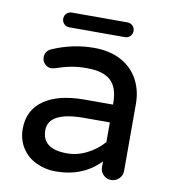

<svg xmlns="http://www.w3.org/2000/svg" viewBox="-75 -700 699 777"><g transform="rotate(10 274.5 -311.5)"><path d="M127.9 -603.5Q127.9 -616.2 136.7 -625Q145.5 -633.8 158.2 -633.8H386.7Q399.4 -633.8 408.2 -625Q417 -616.2 417 -603.5Q417 -590.8 408.2 -582Q399.4 -573.2 386.7 -573.2H158.2Q145.5 -573.2 136.7 -582Q127.9 -590.8 127.9 -603.5ZM125 -6.8Q86.9 -24.4 65.4 -58.6Q43.9 -92.8 43.9 -136.7Q43.9 -212.9 103 -254.4Q162.1 -295.9 269.5 -295.9H386.7V-302.7Q386.7 -365.2 356 -394Q325.2 -422.9 256.8 -422.9Q221.7 -422.9 193.4 -417.5Q165 -412.1 127 -399.4L114.3 -397.5Q99.6 -397.5 88.4 -408.7Q77.1 -419.9 77.1 -435.5Q77.1 -462.9 103.5 -473.6Q185.5 -508.8 272.5 -508.8Q339.8 -508.8 387.7 -481.4Q432.6 -455.1 455.1 -411.6Q477.5 -368.2 477.5 -315.4V-39.1Q477.5 -20.5 463.9 -7.3Q450.2 5.9 431.6 5.9Q413.1 5.9 399.9 -7.3Q386.7 -20.5 386.7 -39.1V-62.5Q316.4 10.7 204.1 10.7Q162.1 10.7 125 -6.8ZM386.7 -141.6V-222.7H281.2Q134.8 -222.7 134.8 -146.5Q134.8 -69.3 237.3 -69.3Q279.3 -69.3 318.8 -89.4Q358.4 -109.4 386.7 -141.6Z"/></g></svg>

Font: jf-openhuninn-1.0
Style: Regular
Weight: 400
Designer: [Kosugi Maru]
      Designed by Motoya company      

      [Varela Round]
      Joe Prince(Latin component); Avraham Co
Foundry: justfont CO.,LTD.
Version: 1.0